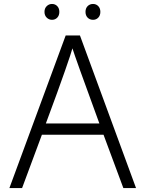

<svg xmlns="http://www.w3.org/2000/svg" viewBox="-20 -949 734 969"><path d="M27.5 0 311.5 -770H383.5L666.5 0H602.5L502.5 -269H191.5L91.5 0ZM211.5 -326H481.5Q418 -499.5 385.2 -591Q352.5 -682.5 345.5 -705Q340.5 -685 308.2 -592.2Q276 -499.5 211.5 -326ZM242.5 -849Q227 -849 215.8 -860Q204.5 -871 204.5 -889Q204.5 -907 215.8 -918Q227 -929 242.5 -929Q258.5 -929 269 -918Q279.5 -907 279.5 -889Q279.5 -871 269 -860Q258.5 -849 242.5 -849ZM449.5 -849Q433 -849 422.2 -860Q411.5 -871 411.5 -889Q411.5 -907 422.2 -918Q433 -929 449.5 -929Q465.5 -929 476 -918Q486.5 -907 486.5 -889Q486.5 -871 476 -860Q465.5 -849 449.5 -849Z"/></svg>

Font: Junction Light
Style: Regular
Weight: 300
Designer: Caroline Hadilaksono
Foundry: Caroline Hadilaksono, Tyler Finck, The League of Moveable Type
Version: Version 2.000; ttfautohint (v1.8.3)